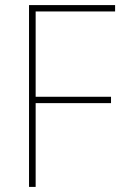

<svg xmlns="http://www.w3.org/2000/svg" viewBox="-20 -827 481 754"><path d="M120 -93H94V-807H432V-782H120V-447H416V-422H120Z"/></svg>

Font: Noto Sans Kannada UI SemiCondensed Thin
Style: Regular
Weight: 100
Width: 4
Designer: Jelle Bosma - Monotype Design Team
Foundry: Monotype Imaging Inc.
Version: Version 2.005; ttfautohint (v1.8.4.7-5d5b)